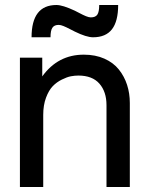

<svg xmlns="http://www.w3.org/2000/svg" viewBox="-20 -752 602 772"><path d="M408.2 -329.1Q408.2 -383.3 379.6 -415.8Q351.1 -448.2 294.9 -448.2Q280.8 -448.2 265.1 -445.3Q249.5 -442.4 228.8 -432.1Q208 -421.9 192.1 -405.5Q176.3 -389.2 165 -359.1Q153.8 -329.1 153.8 -290V0H60.1V-520H149.9V-444.8Q212.9 -532.2 316.9 -532.2Q363.8 -532.2 399.9 -516.1Q436 -500 458 -472.4Q480 -444.8 491 -410.6Q502 -376.5 502 -337.9V0H408.2ZM106.9 -602.1Q106.9 -731.9 207 -731.9Q231.9 -731.9 280.8 -709Q286.1 -706.5 300.3 -699Q314.5 -691.4 325.9 -686.8Q337.4 -682.1 345.2 -682.1Q363.8 -682.1 371.3 -693.1Q378.9 -704.1 378.9 -731.9H455.1Q455.1 -666.5 430.2 -634.3Q405.3 -602.1 354 -602.1Q327.6 -602.1 280.8 -625Q275.9 -627.4 261.2 -635Q246.6 -642.6 235.4 -647.2Q224.1 -651.9 215.8 -651.9Q198.2 -651.9 190.7 -640.6Q183.1 -629.4 183.1 -602.1Z"/></svg>

Font: Aspekta 450
Style: Regular
Weight: 450
Designer: Ivo Dolenc
Version: Version 2.000